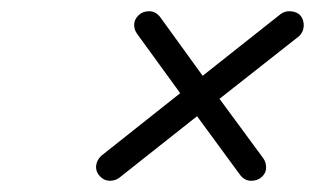

<svg xmlns="http://www.w3.org/2000/svg" viewBox="-20 -405 587 342"><path d="M151 -108Q152 -120 161 -128L301 -239L224 -345Q219 -352 219 -361Q219 -370 226.5 -377.5Q234 -385 245.5 -385Q257 -385 265 -375L341 -270L480 -380Q487 -385 495 -385Q503 -385 509 -382Q515 -379 518 -373Q521 -367 521 -360Q521 -348 512 -340L371 -229L449 -123Q454 -116 454 -106.5Q454 -97 446.5 -90Q439 -83 427.5 -83Q416 -83 408 -93L331 -198L192 -88Q185 -83 175.5 -83Q166 -83 158.5 -90.5Q151 -98 151 -108Z"/></svg>

Font: TT2020Base
Style: Italic
Weight: 400
Italic angle: -15°
Version: Version 0.2.000